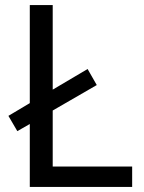

<svg xmlns="http://www.w3.org/2000/svg" viewBox="-20 -734 564 754"><path d="M97 0V-247L48 -219L13 -279L97 -329V-714H187V-382L324 -463L360 -400L187 -300V-80H499V0Z"/></svg>

Font: Noto Sans Myanmar UI
Style: Regular
Weight: 400
Designer: Monotype Design Team
Foundry: Monotype Imaging Inc.
Version: Version 2.103; ttfautohint (v1.8.4.7-5d5b)